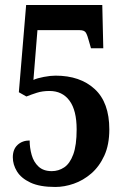

<svg xmlns="http://www.w3.org/2000/svg" viewBox="-20 -734 496 764"><path d="M200 10Q138 10 101 -7.5Q64 -25 47.5 -52Q31 -79 31 -108Q31 -140 50 -157.5Q69 -175 98 -175Q98 -146 106 -117.5Q114 -89 133.5 -71Q153 -53 186 -53Q213 -53 235.5 -68Q258 -83 271.5 -119.5Q285 -156 285 -219Q285 -295 256.5 -333.5Q228 -372 177 -372Q149 -372 127 -365Q105 -358 85 -350L55 -367L84 -714H387L391 -542H342L334 -570Q328 -593 322 -603.5Q316 -614 297 -614H129L113 -416Q128 -423 154.5 -428Q181 -433 201 -433Q299 -433 357 -379.5Q415 -326 415 -219Q415 -158 395 -114.5Q375 -71 343 -43.5Q311 -16 273.5 -3Q236 10 200 10Z"/></svg>

Font: Noto Serif Hebrew ExtraCondensed
Style: Bold
Weight: 700
Width: 2
Designer: Monotype Design Team
Foundry: Monotype Imaging Inc.
Version: Version 2.004; ttfautohint (v1.8.4.7-5d5b)